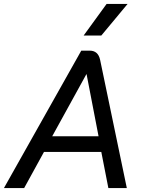

<svg xmlns="http://www.w3.org/2000/svg" viewBox="-48 -958 726 978"><path d="M468 -184H176L75 0H-28L366 -700H409Q452 -700 462 -653L598 0H504ZM218 -264H454L393 -580H392ZM495 -938H602L468 -777H378Z"/></svg>

Font: Bai Jamjuree Medium
Style: Italic
Weight: 500
Italic angle: -10°
Version: Version 1.000; ttfautohint (v1.6)